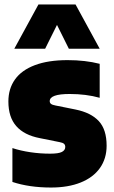

<svg xmlns="http://www.w3.org/2000/svg" viewBox="-20 -828 510 859"><path d="M35.5 -14V-165.5Q72 -153.5 115.8 -147Q159.5 -140.5 204.5 -140.5Q241.5 -140.5 256.8 -148.2Q272 -156 272 -170.5Q272 -179.5 266.5 -184.5Q261 -189.5 247.5 -192L158 -210Q88 -223.5 52.8 -263.8Q17.5 -304 17.5 -374Q17.5 -431 47 -472.5Q76.5 -514 136 -536.5Q195.5 -559 282.5 -559Q361.5 -559 426 -542.5V-390.5Q365.5 -407.5 291.5 -407.5Q202.5 -407.5 202.5 -375.5Q202.5 -367.5 208.5 -363Q214.5 -358.5 228.5 -356L318 -338Q387 -324 422 -286.2Q457 -248.5 457 -176Q457 -118.5 427 -76.2Q397 -34 341 -11.5Q285 11 208.5 11Q111 11 35.5 -14ZM426 -610H288L235 -716.5L182 -610H44L152 -808H318Z"/></svg>

Font: Encode Sans SemiCondensed Black
Style: Regular
Weight: 900
Width: 4
Designer: Multiple Designers
Foundry: Impallari Type
Version: Version 2.000